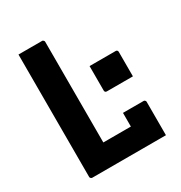

<svg xmlns="http://www.w3.org/2000/svg" viewBox="-165 -818 881 936"><g transform="rotate(-30 275.0 -350.0)"><path d="M345 -478Q370 -478 394.5 -478Q419 -478 443.5 -478Q468 -478 492 -478Q497 -478 500 -475Q503 -472 503 -467V-329Q479 -329 454.5 -329Q430 -329 405.5 -329Q381 -329 356 -329Q351 -329 348 -332Q345 -335 345 -340ZM84 0Q82 0 80 -1Q78 -2 76.5 -3.5Q75 -5 74 -6.5Q73 -8 73 -11Q73 -88 73 -166Q73 -244 73 -321Q73 -398 73 -472.5Q73 -547 73 -617Q73 -638 73 -658.5Q73 -679 73 -700Q107 -700 140 -700Q173 -700 206 -700Q209 -700 211 -698.5Q213 -697 215 -694.5Q217 -692 217 -689Q217 -619 217 -548Q217 -477 217 -405.5Q217 -334 217 -263Q217 -192 217 -122H391Q417 -122 435.5 -115.5Q454 -109 466 -94Q478 -79 485.5 -56Q493 -33 499 0ZM372 -199Q392 -199 411 -199Q430 -199 448.5 -199Q467 -199 488 -199Q491 -199 493.5 -197.5Q496 -196 497.5 -193.5Q499 -191 499 -188Q499 -169 499 -145Q499 -121 499 -94.5Q499 -68 499 -43.5Q499 -19 499 0Q450 -4 422 -18Q394 -32 383 -55Q372 -78 372 -108Q372 -122 372 -138Q372 -154 372 -170.5Q372 -187 372 -199Z"/></g></svg>

Font: Recursive
Style: Bold
Weight: 700
Version: Version 1.085